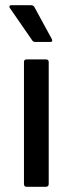

<svg xmlns="http://www.w3.org/2000/svg" viewBox="-20 -717 278 737"><path d="M82 0Q72 0 72 -11V-479Q72 -489 82 -489H156Q167 -489 167 -479V-11Q167 0 156 0ZM115 -556Q107 -556 103 -563L18 -686Q15 -690 16.5 -693.5Q18 -697 23 -697H99Q108 -697 112 -690L179 -567Q184 -556 173 -556Z"/></svg>

Font: Sofia Sans Medium
Style: Regular
Weight: 500
Designer: Botio Nikoltchev, Ani Petrova
Foundry: lettersoup
Version: Version 4.101; ttfautohint (v1.8.4.7-5d5b)